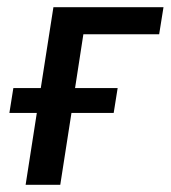

<svg xmlns="http://www.w3.org/2000/svg" viewBox="-20 -512 473 532"><path d="M51 0 82 -199H6L17 -268H93L128 -492H433L421 -417H211L188 -268H306L295 -199H178L147 0Z"/></svg>

Font: Nunito Sans 10pt Condensed SemiBold
Style: Italic
Weight: 600
Width: 3
Italic angle: -9°
Designer: Vernon Adams
Foundry: Vernon Adams
Version: Version 3.101;gftools[0.9.27]